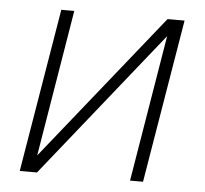

<svg xmlns="http://www.w3.org/2000/svg" viewBox="-44 -591 680 638"><g transform="rotate(5 295.5 -272.5)"><path d="M135.3 -545.5H178.6L97.7 -56.5L489.7 -545.5H546.5L455.6 0H412.3L493.3 -489L101.9 0H44.4Z"/></g></svg>

Font: Inter P Extra Light
Style: Italic
Weight: 200
Italic angle: 9.39999°
Designer: Rasmus Andersson
Foundry: rsms
Version: Version 3.018;git-588b23468